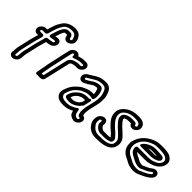

<svg xmlns="http://www.w3.org/2000/svg" viewBox="42 -1540 2429 2429"><g transform="rotate(45 1256.0 -325.5)"><path d="M228 -403H184C176.3 -403 169.9 -411.1 171.9 -419.5C173.7 -427.3 182.8 -435 191.4 -435H237.4C252.6 -435 265.7 -449.3 268.2 -460L270.3 -469C274.9 -488.9 286.9 -523.9 293.7 -544.7L300.8 -566.9C308.9 -593.1 324.4 -620.4 339.5 -643.3C362.2 -678.3 398.2 -697 458.9 -697C511.5 -697 530.2 -669.5 538.8 -630.7L541.3 -619.5C545.6 -601.3 514.1 -589.4 509 -607.2L506.9 -618.7C502.8 -639.5 490.2 -665 458.5 -665H436.5C426.5 -665 400.2 -666.6 377.9 -644.3C372 -638.5 370.8 -637.8 366.9 -631.8L357.7 -617.8C348 -603.2 338.7 -584.2 331 -562.7L323.9 -540.4C321.7 -533.8 319.4 -526.8 316.9 -519.1L308.9 -493C306.3 -484.6 304 -476.4 302.3 -469L301.8 -467C299.4 -456.4 302.2 -440 323.6 -442.1C346.5 -444.4 365.5 -447.5 384.7 -451.6C400.8 -455 410.9 -445.1 398.8 -429C391.5 -419.1 342.6 -412.1 310.8 -409.6C310.8 -409.6 306.2 -408.6 303.2 -407.7C291.9 -404.2 282.8 -393.5 280.7 -384C279.3 -378.3 278.2 -371.5 277.6 -366.5C269.2 -330.7 255.4 -291.9 246.2 -252L207.6 -85C201.7 -59.3 199.1 -38.7 198.4 -16.7C198.5 -5.8 197.6 1.6 196.2 8L194.5 15C192.6 23.6 183.2 31 175.3 31C167 31 160.7 22.8 162.5 15L164.2 8C168.3 -10 166.5 -26.9 167.1 -31.1C169.1 -45 171.1 -65.6 175.9 -86L214.2 -252C222.3 -287.3 236.1 -325.3 245 -364C250 -385.4 248 -403 228 -403ZM172.5 -353H192.3C184.7 -323.4 172.3 -287.2 164.2 -252L125.9 -86C121.2 -66 117 -45.4 116.1 -25.5C114.6 -11.5 115.4 2.6 114.2 8L112.5 15C104.1 51.7 128.1 81 163.8 81C200.1 81 236.3 50.9 244.5 15L246.2 8C248.8 -3.4 249.7 -13.1 249.7 -27.4C250.3 -44.6 252.5 -62.6 257.6 -85L296.2 -252C304.1 -286.4 317.2 -323.7 326.6 -362.1C357.9 -366.4 406.5 -363.9 438 -406C473.9 -454.1 449.3 -518 384.1 -500.2C375.8 -498.5 369.8 -497.3 359.9 -495.7L365.8 -514.9C368 -521.8 370.3 -528.9 372.5 -535.6L379.5 -557.3C384.3 -570.5 391.6 -584.6 399.7 -599.1L407.2 -610.4C407.4 -610.7 408.9 -612.1 408.9 -612.1C411.9 -613 419.9 -614.3 426.4 -615H444C444.2 -615 447.6 -614.2 449.8 -613.7C452.1 -611.2 455.1 -605.4 456.3 -599.3L458.6 -586.9C464.5 -562.1 492.6 -534.9 537.5 -553.2C564.3 -564.2 601.2 -599.7 591.6 -640.5L589.3 -650.8C587.4 -661.4 583.6 -673.6 578.8 -682.9C561.5 -717.6 531.7 -747 470.5 -747C399.3 -747 336 -721.4 298 -662.7C281.7 -638 262.4 -605.2 251.9 -571.1L245.2 -550.2C242.4 -543.1 237.7 -531.3 235.5 -522C233.2 -511.8 228.6 -498.4 224.6 -485H203C167.1 -485 130.2 -455.8 121.9 -419.5C113.6 -383.8 135.8 -353 172.5 -353Z M579.7 -107C581.8 -116.2 583.7 -126.1 585.3 -135.6L591.1 -169.4C593.2 -181.5 595.5 -192.6 597.6 -202L616.3 -283C623.3 -313.3 627.2 -338.9 633.3 -365L661.7 -488C663.7 -496.6 672.7 -504 681.4 -504C689 -504 695.2 -496.9 693.6 -487.5C693.6 -487.5 682.4 -447.6 724.9 -466.6C744.8 -475.6 769.1 -481.2 794.2 -487.6C804.9 -489.4 812.1 -490 821.1 -490H856.1C863.7 -490 870.2 -481.7 868.4 -474C866.7 -466.3 856.4 -458 848.7 -458H813.7C796.7 -458 782.6 -454.2 772.1 -451.5C740.5 -446.5 703.2 -429.8 685.1 -394.9C682.8 -390.4 679.9 -385.3 679 -381L600.7 -41.9C587.9 -40.6 574.6 -40.2 568.1 -40C571.4 -57.2 576.4 -92.8 579.7 -107ZM516.7 -33.5 513.2 -18C503.5 23.6 552.2 10 552.2 10C552.2 10 634.9 26.5 646.5 -24L728 -376.7C733.7 -388.2 746.3 -399.1 769.4 -402.3C783.6 -404.2 790.4 -408 802.2 -408H837.2C872.8 -408 910.1 -437.8 918.4 -474C926.8 -510.2 903.4 -540 867.7 -540H832.7C798.2 -540 771.5 -531.7 741.5 -522.2C735 -538.9 717.8 -554 692.9 -554C656.6 -554 620.1 -524.4 611.7 -488L583.3 -365C576.6 -336.3 572.8 -310.9 566.3 -283L547.6 -202C545.2 -191.4 542.9 -179.8 540.5 -166.6L534.6 -132.4C533.2 -123.2 531.6 -115.1 529.7 -107C526.3 -92.3 521.2 -57 519.3 -49C518.1 -43.6 518.6 -41.7 516.7 -33.5Z M1033.5 -2C989.4 -2 961.4 -22.6 954.9 -46.5C949.9 -63 951.4 -71.7 963.9 -104.6C982 -155.3 1002.1 -180.6 1034.3 -208.7L1060.1 -229.7C1070.3 -237 1082 -243.4 1093.1 -248C1117.1 -257.3 1128.2 -263.9 1142.8 -267.7C1154.9 -270.3 1178.8 -273 1193 -273H1221C1225.4 -273 1257.1 -247.4 1267.9 -294C1275.6 -327.5 1270.2 -353.1 1268 -373.9C1266.1 -392.9 1259.7 -403.9 1256.5 -414C1252.1 -427.9 1243.3 -448.4 1220.3 -456.7C1218 -457.6 1214.9 -458 1212.7 -458H1186.7C1185.9 -458 1184.6 -457.9 1183.9 -457.8C1144.1 -453.5 1109.7 -436.5 1083.1 -417C1058.3 -400 1043.6 -390.2 1019.1 -379.2C997.1 -368.8 991.2 -397.7 1011.1 -407.1C1071.8 -437.8 1108.8 -475.7 1162.8 -485.5C1180.7 -488.9 1195 -490 1215.1 -490C1257.3 -490 1275.8 -464.4 1286.9 -431.8C1294.8 -406.6 1302.8 -387.2 1302.8 -360.2C1303.5 -328.1 1303.4 -300.6 1294.5 -262L1265.4 -136C1261.3 -118.3 1262.1 -107.9 1260.9 -98.4L1258.7 -80.2C1256.2 -59.9 1258.4 -38.5 1265.2 -20.1C1266.5 -16.8 1267.7 -6.4 1276.2 4.7C1283.2 13.7 1305.9 14.4 1309.3 19.6C1315.9 29.8 1302.3 45.8 1290.6 46.1C1258.7 40.9 1245.7 29.4 1238.7 10C1233.1 -10 1227.7 -19.9 1227.1 -34.6C1227.1 -34.6 1228.5 -78.7 1187.9 -45.7C1170.8 -31.8 1147.7 -21.5 1121.5 -11.3C1104.9 -5.9 1083 -2.2 1062.5 -1C1052.3 -1 1043.4 -2 1033.5 -2ZM1182.1 11.6C1184.5 19 1187.2 26.4 1189 33.2C1198.7 69.4 1232 89.6 1273.4 95.7C1273.8 95.8 1274.7 95.9 1275.4 96C1331.5 99.3 1382.8 29.9 1354.4 -13.6C1344.9 -28 1330.3 -33.2 1317.7 -35.6C1317.1 -37.2 1316 -41.1 1313.9 -46.3C1310.7 -55.3 1309.7 -67.7 1309.8 -87.1L1311.8 -103.6C1313.8 -118.7 1313 -125.8 1315.4 -136L1344.5 -262C1354.7 -306.1 1354.8 -340.3 1354.2 -371.8C1354.2 -407.6 1343.5 -432.8 1336.2 -456.2C1322.7 -495.5 1294.1 -540 1226.7 -540C1204.7 -540 1185.4 -538.5 1164.7 -534.5C1091.7 -521.4 1042.2 -473.9 997.2 -451C954.7 -430.1 941.7 -388.2 950.8 -360.3C959.5 -334 989.1 -315.2 1032.2 -335C1060.8 -347.9 1081.6 -361.7 1106.7 -379C1127.6 -394.4 1147.8 -404.5 1176.6 -408H1196.1C1199.2 -405.8 1203.1 -399.8 1207.3 -389.4C1211.7 -375.7 1216 -367.4 1217 -358.1C1218.3 -345.1 1219.9 -334.9 1220.4 -323H1204.6C1184.6 -323 1160.2 -320.3 1142 -316.3C1115.9 -309.7 1101.1 -300.5 1083.9 -293.9C1066 -286.6 1048.5 -277.7 1033.7 -265.7L1006.1 -243.3C965.7 -208 936.7 -169.7 915.9 -111.4C903.3 -78 896.7 -52.8 905.2 -23.5C917.6 20.4 962.2 47.6 1021.1 48C1029.6 48.6 1041.7 49 1051.7 49C1101.2 49 1145.2 31.7 1182.1 11.6ZM1220.9 -242.9C1218.1 -241.4 1216.1 -241 1213.6 -241H1185.6C1172.9 -241 1151 -240.1 1140.2 -236.2L1129.3 -232.2C1119.9 -228.7 1097.1 -222.1 1076 -205.9C1038.1 -177.5 1001.1 -139 987 -78L986.3 -75C979.3 -44.6 1021.4 -34.3 1043.8 -34C1052.2 -33.3 1060.7 -33 1069.6 -33C1122.2 -33 1162 -61.9 1189.6 -82.3C1196 -87 1200.5 -92.4 1205.5 -99.2L1213.4 -110.8C1215 -113.1 1216.3 -114.4 1218.8 -116C1226.4 -120.9 1231.9 -129.4 1233.4 -136L1253 -221C1253 -221 1266.6 -265.4 1220.9 -242.9ZM1056.4 -84C1050.4 -84 1044.4 -84.9 1039.7 -86.5C1053.8 -128.5 1070.3 -145.9 1101.8 -169.4C1105.3 -172 1121.1 -178.3 1138.6 -186.3C1145.8 -188.9 1166.3 -191 1174.1 -191H1196.1L1185.9 -146.7C1181.1 -142.2 1176.2 -136.7 1172.5 -131.2L1165.4 -120.9C1165.1 -120.5 1164.8 -120.1 1163 -118.2C1136.8 -98.9 1113.4 -83 1081.2 -83C1072.3 -83 1064.5 -84 1056.4 -84Z M1676.3 3H1622.3C1591.8 3 1564.8 -9.8 1546.9 -24.6C1532.4 -36.5 1523.2 -47.5 1510 -66.6C1500.4 -82 1495.3 -99.2 1496.9 -116.6C1499.2 -127.8 1499.5 -136 1499.5 -142.1C1502.1 -155.6 1519.7 -164.9 1528.3 -156.8C1533.4 -151.9 1533.3 -147.1 1529.7 -119.7C1526.9 -98.3 1537.3 -90.8 1539.1 -88C1546.3 -75.8 1553.3 -62.4 1568.5 -52.4C1579.2 -45 1599.2 -29 1629.7 -29H1702.7C1710.3 -29 1718.7 -30.4 1725.5 -31C1743.1 -31.3 1756.5 -36.3 1766 -39L1781.3 -43.1C1794.6 -47.2 1808 -56.1 1811.2 -70L1812.8 -77C1817.1 -95.7 1809.5 -114.3 1799.1 -125C1777.4 -148.8 1755 -175.4 1725.8 -197.6C1691.4 -228 1659.6 -259.8 1638.1 -296.5C1628.7 -314.3 1622.9 -334.7 1622.5 -356.1C1621.6 -402 1652.5 -432.2 1692.2 -453.4C1722.1 -468 1754 -476 1796.9 -476H1815.9C1865 -476 1888.7 -462.1 1894.9 -438.8C1898.1 -427 1898.2 -423.4 1895.4 -418.4C1891 -410.6 1882.1 -404.8 1872.6 -408.2C1867.4 -410.1 1866.9 -410.8 1863.3 -424.2C1858.5 -441.9 1833 -444 1808.5 -444H1789.5C1774.7 -444 1755.3 -444.2 1737.4 -438.7C1725.5 -435 1678.5 -427.3 1659.1 -387.1C1658.2 -385.1 1657.3 -382.6 1657 -381C1646.8 -337 1672.2 -307.4 1684.6 -291.3C1691.1 -282.9 1699.2 -274 1706 -267.6L1728.1 -244C1747.8 -223 1772.5 -206.8 1788.1 -189.3C1808.5 -166.5 1829.9 -149.5 1838.9 -129.4C1846.8 -109.6 1850.5 -89.3 1839.5 -57.7C1831.7 -34.1 1801.8 -16 1766.2 -7.4C1742 -2.7 1723.6 2 1699.5 2C1691.6 2 1683.5 3 1676.3 3ZM1713.1 -79H1641.2C1628.7 -79 1616.2 -86.8 1603.7 -95.6C1596.8 -100.1 1592.2 -107.6 1584.9 -120.1C1582.9 -123.2 1582.2 -124.2 1580.9 -126.5C1583.6 -146.8 1589.2 -176.2 1568.2 -196.2C1528.5 -233.8 1454.6 -189.9 1448.4 -135.1C1447.7 -129.3 1448 -121.3 1446.6 -115C1446.4 -114.3 1446.2 -113 1446 -112.1C1442.4 -79.9 1452 -53.8 1465 -33.4C1477.3 -15.4 1487.8 1.9 1509.6 17.1C1531.5 34.9 1566.9 53 1610.8 53H1664.8C1672.6 53 1680.4 52.7 1689 52C1718.3 51.8 1744.5 45.5 1765.3 41.5C1807.6 33.4 1869.2 4.2 1887.9 -52.3C1903.5 -96.9 1897.4 -131.4 1887.1 -156.6C1872.9 -189.3 1846.9 -207.7 1829.9 -226.7C1811.1 -247.7 1788.2 -264.5 1769 -282.4L1746.9 -306C1730.9 -323.1 1703.9 -350.8 1706.2 -376.6C1710 -379.6 1723.1 -383.8 1743.1 -391.5C1748.4 -392.8 1766.3 -394 1778 -394H1797C1804.9 -394 1809 -393.5 1816.3 -392C1820.1 -381.2 1828.6 -367 1845.9 -360.8C1883.9 -347.1 1923.1 -374 1939.2 -402.6C1953.7 -428.4 1947.9 -449.8 1944.8 -461.2C1932 -508.9 1884.3 -526 1827.4 -526H1808.4C1758.5 -526 1716.5 -516 1677.2 -496.7C1630.2 -471.9 1566.6 -420.5 1571.2 -343.3C1571.9 -314.8 1579.6 -288.1 1591.7 -265.5C1617 -221.9 1652.1 -188.1 1687.4 -156.8C1687.7 -156.6 1688.1 -156.2 1688.5 -156C1715.2 -135.8 1734.3 -112.8 1757.8 -87C1758.7 -86.1 1758.1 -86.8 1758.9 -85.8C1748.7 -82.8 1742.7 -81 1735.7 -81C1727.7 -81 1722.9 -79.9 1713.1 -79Z M2416.8 -337C2417.9 -341.9 2417.2 -347.5 2415.9 -350.6C2407.8 -383.9 2365.4 -382 2358.3 -382.8C2347.2 -384.3 2302.8 -387 2288.3 -387H2260.3C2212.3 -387 2177.5 -369.7 2147.3 -353.2C2132.2 -345 2119 -333.8 2105.9 -318.6C2105.9 -318.6 2061.9 -275 2112.5 -275L2293.5 -275C2294.3 -275 2295.4 -275.1 2296 -275.1C2330.4 -278.5 2359 -286.5 2387.5 -301.6C2395.2 -305.6 2412.6 -318.9 2416.8 -337ZM2343.7 -332.7C2333.1 -329.4 2321.1 -326.8 2303.8 -325L2192 -325C2208.1 -332 2224.9 -337 2248.8 -337H2276.8C2288.3 -337 2336.5 -334.1 2343.7 -332.7ZM2265.1 -243H2095.1C2095.1 -243 2060.1 -246.4 2063.8 -210.1C2066.3 -185.8 2074.3 -157.4 2097.9 -142.6C2110.3 -132.1 2123.7 -122.7 2140.9 -115.6C2153.9 -110.3 2179.8 -92.9 2200.8 -85.3C2206.5 -83.2 2211.9 -81.4 2216.5 -80L2232.3 -75C2241.5 -72.1 2249.8 -70 2265.2 -70H2284.2C2300.6 -70 2318.2 -81.7 2324.7 -84.6L2366.5 -103.4C2394.3 -114.8 2415.3 -129.1 2435.2 -145.3C2439.7 -148.9 2442.5 -150 2447.6 -150C2456.2 -150 2461.9 -142.6 2459.9 -134C2458.7 -128.8 2455.9 -125.3 2444 -115.7C2431.4 -105.4 2412.7 -93.1 2398.5 -85.8C2369.2 -71.6 2339.4 -58.4 2311 -45.7C2287.3 -36.8 2241.5 -37.7 2215.8 -45.2L2201 -49.1C2188.5 -53.2 2175.7 -58.3 2166.8 -63.4L2147.1 -74.5C2107.4 -95.3 2077.8 -106 2058.1 -131.7C2042.5 -151.9 2032.2 -172.8 2031 -207.8C2030.2 -220.4 2030.6 -229.6 2031.5 -235.9C2051 -318.9 2096.8 -359.5 2156.7 -391.3C2169.3 -397.3 2190.3 -404.3 2206.6 -411C2220.5 -415.9 2245.1 -419 2267.7 -419H2295.7C2345.2 -419 2391.6 -412.4 2415.3 -400.6C2443.4 -383.1 2460.4 -364.3 2444.3 -324.5C2429.7 -289.7 2395.6 -268.9 2356.4 -256.7L2337.7 -250.9C2322.4 -247 2306.4 -244 2291.3 -244C2282.7 -244 2273.8 -243 2265.1 -243ZM2459.2 -200C2441.7 -200 2423.3 -193.1 2408 -180.7C2390.7 -166.6 2374.6 -157.1 2355.1 -148.4L2312.7 -129.4C2302 -124.6 2297.2 -121.7 2292.2 -120H2277.9C2268.6 -120.9 2266.9 -121.5 2256.1 -123.4L2241.5 -128C2237.4 -129.3 2232.9 -130.8 2227.5 -132.7C2216.4 -136.7 2191.6 -154.7 2168.7 -162.6C2157.6 -167.3 2145.5 -175.5 2135.1 -184.3C2131.5 -187.4 2128.6 -188.3 2125.2 -193H2253.6C2284 -193 2316.5 -195.4 2341.8 -203.3L2360.5 -209.1C2410.9 -222.3 2467.1 -257.8 2491.4 -315.5C2520.6 -387.4 2480.3 -425.5 2448.6 -445C2416.2 -464.9 2360 -469 2307.3 -469H2279.3C2225.6 -469 2185.2 -455.7 2141.9 -434.7C2068.8 -396.2 2004.9 -337.4 1981.3 -235C1978.2 -221.7 1978.7 -210.7 1979.8 -194.2C1981.3 -154.4 1992.9 -121.6 2014.9 -95.9C2041.8 -61.4 2078.7 -48.4 2114.9 -29.5L2134.1 -18.6C2146.9 -11.4 2162.5 -4.6 2177.1 -0.7L2191.9 3.2C2225.6 12.8 2278.9 16.6 2321 -0.1C2351.6 -12.3 2382 -27.2 2413 -42.2C2433.9 -52.9 2454.1 -66.4 2471.2 -80.3C2483.1 -89.9 2503.7 -106.9 2509.9 -134C2518.3 -170.4 2495.5 -200 2459.2 -200Z"/></g></svg>

Font: HoneyBee
Style: StrIt
Weight: 700
Foundry: Cannot Into Space Fonts
Version: Version 0.89